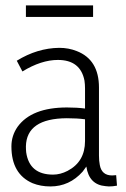

<svg xmlns="http://www.w3.org/2000/svg" viewBox="-20 -670 457 698"><path d="M376 7.8Q390.6 7.8 405.3 4.9L402.3 -33.2Q395.5 -32.2 387.7 -32.2Q349.6 -32.2 342.8 -70.3Q339.8 -85 339.8 -104.5V-351.6Q339.8 -453.1 258.8 -484.4Q229.5 -496.1 195.3 -496.1Q115.2 -495.1 41 -449.2L61.5 -410.2Q129.9 -452.1 190.4 -452.1Q272.5 -452.1 287.1 -377Q289.1 -363.3 289.1 -348.6V-275.4Q260.7 -279.3 223.6 -279.3Q94.7 -279.3 43.9 -209Q21.5 -176.8 21.5 -137.7Q21.5 -37.1 98.6 -3.9Q127.9 7.8 163.1 7.8Q232.4 7.8 280.3 -45.9Q287.1 -54.7 293.9 -64.5Q303.7 2 364.3 6.8Q370.1 7.8 376 7.8ZM172.9 -35.2Q86.9 -35.2 75.2 -116.2Q74.2 -126 74.2 -137.7Q76.2 -239.3 222.7 -240.2Q260.7 -240.2 289.1 -236.3V-157.2Q289.1 -82 225.6 -48.8Q199.2 -35.2 172.9 -35.2ZM74.2 -650.4V-608.4H318.4V-650.4Z"/></svg>

Font: Yaldevi Colombo Light
Style: Regular
Weight: 300
Designer: Sol Matas, Denzil Rajitha, Kosala Senevirathne and Pathum Egodawatta
Foundry: Mooniak
Version: Version 1.020 ; ttfautohint (v1.6)